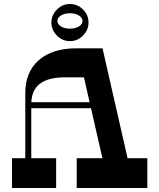

<svg xmlns="http://www.w3.org/2000/svg" viewBox="-20 -942 798 962"><path d="M364.3 0V-149.4H718.2V0ZM40 0V-149.4H261.3V0ZM106.7 -475.2Q106.7 -581.6 174.7 -640.8Q242.7 -700 362.5 -700H493.7L626.9 -115.3L501.2 -114L400.6 -554.6H306.4Q221.6 -554.6 179.1 -521.8Q136.7 -489 136.7 -419.9V-121.9L106.7 -122.7ZM116.7 -400V-430H538.2V-400ZM330.5 -798.4Q357.5 -798.4 375.5 -809.6Q393.5 -820.8 393.5 -837Q393.5 -853.2 375.5 -864.4Q357.5 -875.6 330.5 -875.6Q303.5 -875.6 285.5 -864.4Q267.5 -853.2 267.5 -837Q267.5 -820.8 285.5 -809.6Q303.5 -798.4 330.5 -798.4ZM330.5 -735.9Q292.5 -735.9 265 -763.9Q237.5 -791.9 237.5 -828.9Q237.5 -865.9 265 -893.9Q292.5 -921.9 330.5 -921.9Q368.5 -921.9 396 -894.4Q423.5 -866.9 423.5 -828.9Q423.5 -791.9 396 -763.9Q368.5 -735.9 330.5 -735.9Z"/></svg>

Font: Space Cowgirl
Style: Regular
Weight: 400
Designer: Valery Marier
Foundry: Valery Marier
Version: Version 1.000